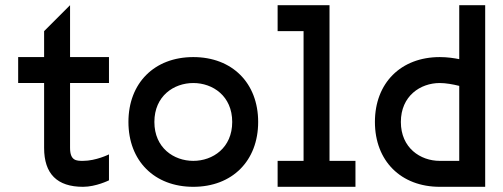

<svg xmlns="http://www.w3.org/2000/svg" viewBox="-20 -720 1940 740"><path d="M300 0C350 0 400 -25 400 -25V-125C400 -125 350 -100 300 -100C275 -100 250 -100 250 -150V-400H400V-500H250V-700L150 -600V-500H50V-400H150V-150C150 -50 200 0 300 0Z M725 0C875 0 975 -100 975 -250C975 -400 875 -500 725 -500C575 -500 475 -400 475 -250C475 -100 575 0 725 0ZM575 -250C575 -350 650 -400 725 -400C800 -400 875 -350 875 -250C875 -150 800 -100 725 -100C650 -100 575 -150 575 -250Z M1050 0H1350V-100H1250V-700H1050V-600H1150V-100H1050Z M1675 0H1850V-700H1750V-492C1730 -496 1704 -500 1675 -500C1525 -500 1425 -400 1425 -250C1425 -100 1525 0 1675 0ZM1525 -250C1525 -350 1600 -400 1675 -400C1698 -400 1726 -395 1750 -389V-100H1675C1600 -100 1525 -150 1525 -250Z"/></svg>

Font: LS-VG5000
Style: Regular
Weight: 400
Designer: Justin Bihan, 2021
Foundry: Justin Bihan, 2021
Version: Version 1.000;Glyphs 3.1.2 (3151)